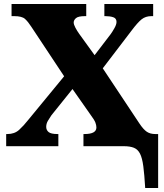

<svg xmlns="http://www.w3.org/2000/svg" viewBox="-20 -734 825 964"><path d="M709 210Q705 142 699.5 100.5Q694 59 683 37.5Q672 16 652.5 8Q633 0 601 0H399V-61H404Q464 -61 464 -94Q464 -105 459 -118.5Q454 -132 431 -163L344 -287L238 -155Q229 -142 220.5 -127.5Q212 -113 212 -97Q212 -81 224 -71Q236 -61 269 -61H273V0H11V-61H17Q53 -61 76 -82Q99 -103 121 -131L302 -351L137 -600Q121 -625 105.5 -639Q90 -653 51 -653H38V-714H413V-653H407Q373 -653 361.5 -643Q350 -633 350 -621Q350 -611 358.5 -595Q367 -579 377 -565L455 -457L536 -563Q544 -574 554.5 -592.5Q565 -611 565 -624Q565 -642 548.5 -647.5Q532 -653 509 -653H504V-714H749V-653H740Q711 -653 691 -637Q671 -621 641 -581L496 -391L680 -114Q700 -84 717 -72.5Q734 -61 760 -61H774V210Z"/></svg>

Font: Noto Serif Black
Style: Regular
Weight: 900
Designer: Monotype Design Team
Foundry: Monotype Imaging Inc.
Version: Version 2.014; ttfautohint (v1.8.4.7-5d5b)